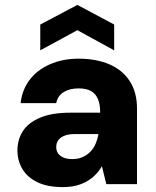

<svg xmlns="http://www.w3.org/2000/svg" viewBox="-20 -750 636 782"><path d="M236 12Q173 12 132 -8Q91 -28 71 -62Q51 -96 51 -137Q51 -182 73.5 -216.5Q96 -251 144 -271Q192 -291 266 -291H388Q388 -325 379 -346.5Q370 -368 351 -379Q332 -390 300 -390Q264 -390 239.5 -375Q215 -360 209 -330H64Q70 -384 100.5 -424.5Q131 -465 183 -488Q235 -511 300 -511Q372 -511 425.5 -488Q479 -465 508.5 -419.5Q538 -374 538 -308V0H413L395 -73Q384 -54 369 -38.5Q354 -23 334 -11.5Q314 0 290 6Q266 12 236 12ZM274 -102Q298 -102 316 -110Q334 -118 347.5 -131.5Q361 -145 369 -163.5Q377 -182 381 -203V-204H284Q259 -204 242 -197Q225 -190 217 -178.5Q209 -167 209 -151Q209 -135 217.5 -124Q226 -113 240.5 -107.5Q255 -102 274 -102ZM144 -545V-650L295 -730L445 -650V-545L295 -627Z"/></svg>

Font: DM Sans 20pt Black
Style: Regular
Weight: 900
Version: Version 4.004;gftools[0.9.30]